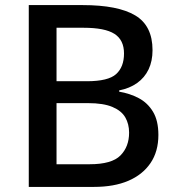

<svg xmlns="http://www.w3.org/2000/svg" viewBox="-20 -734 694 754"><path d="M305 -714Q443 -714 511 -673.5Q579 -633 579 -537Q579 -494 563.5 -461.5Q548 -429 518.5 -408Q489 -387 448 -379V-374Q490 -367 525 -348.5Q560 -330 581 -295Q602 -260 602 -204Q602 -139 571 -93.5Q540 -48 484 -24Q428 0 349 0H93V-714ZM321 -415Q405 -415 436 -443Q467 -471 467 -524Q467 -577 429.5 -601Q392 -625 308 -625H202V-415ZM202 -329V-89H332Q419 -89 453 -123.5Q487 -158 487 -213Q487 -247 472 -273Q457 -299 421.5 -314Q386 -329 326 -329Z"/></svg>

Font: Noto Sans Khmer Medium
Style: Regular
Weight: 500
Version: Version 2.003